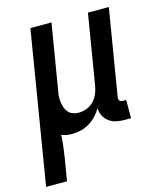

<svg xmlns="http://www.w3.org/2000/svg" viewBox="-142 -601 752 896"><g transform="rotate(-15 234.5 -152.5)"><path d="M-31 215 90 -520H192L140 -207Q137 -193 136 -178Q135 -163 137 -149Q139 -135 143.5 -122Q148 -109 157 -99Q166 -89 179.5 -84.5Q193 -80 207 -80Q226 -80 245.5 -87.5Q265 -95 279 -110Q293 -125 301 -143.5Q309 -162 312 -181L368 -520H469L400 -103Q399 -98 400 -93.5Q401 -89 403.5 -86Q406 -83 410.5 -81.5Q415 -80 419 -80H435V8H405Q384 8 364.5 4Q345 0 329.5 -11.5Q314 -23 305 -40.5Q296 -58 296 -78Q285 -59 269.5 -42.5Q254 -26 235 -14.5Q216 -3 194.5 2.5Q173 8 152 8Q139 8 125.5 6Q112 4 100 -2Q99 26 95.5 53Q92 80 88 107L70 215Z"/></g></svg>

Font: Iosevka SS04 Semibold Oblique
Style: Regular
Weight: 600
Italic angle: -9°
Monospace: yes
Designer: Belleve Invis
Foundry: Belleve Invis
Version: Version 19.0.0; ttfautohint (v1.8.4)